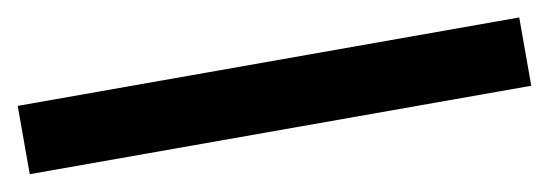

<svg xmlns="http://www.w3.org/2000/svg" viewBox="-43 -1001 715 250"><g transform="rotate(-10 314.5 -876.0)"><path d="M646 -921.4V-831.1H-17.1V-921.4Z"/></g></svg>

Font: Comic Relief LRS
Style: Regular
Weight: 400
Designer: Jeff Davis
Foundry: Loudifier
Version: Version 1.0